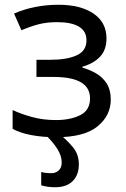

<svg xmlns="http://www.w3.org/2000/svg" viewBox="-20 -566 530 806"><path d="M226 -546Q318 -546 372.5 -509Q427 -472 427 -405Q427 -356 399.5 -327.5Q372 -299 326 -286V-282Q358 -273 385 -257Q412 -241 428.5 -214.5Q445 -188 445 -148Q445 -81 389.5 -35.5Q334 10 216 10Q158 10 111 1Q64 -8 33 -25V-104Q67 -88 113.5 -75Q160 -62 215 -62Q275 -62 316.5 -82.5Q358 -103 358 -153Q358 -243 205 -243H133V-315H191Q260 -315 301.5 -333.5Q343 -352 343 -397Q343 -435 311.5 -454Q280 -473 221 -473Q177 -473 143.5 -464.5Q110 -456 70 -439L39 -509Q123 -546 226 -546ZM239 116Q239 89 221.5 60.5Q204 32 171 0H233Q259 20 285 50.5Q311 81 311 124Q311 168 285.5 194Q260 220 211 220Q180 220 153 212V156Q170 161 196 161Q214 161 226.5 149.5Q239 138 239 116Z"/></svg>

Font: Apis
Style: Regular
Weight: 400
Designer: Monotype Design Team
Foundry: Monotype Imaging Inc.
Version: Version 2.000; build 0001